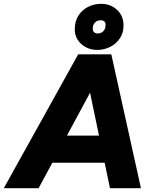

<svg xmlns="http://www.w3.org/2000/svg" viewBox="-54 -984 807 1004"><path d="M-34 0 355 -700H525L148 0ZM521 0 375 -700H528L683 0ZM118 -133 141 -275H602L579 -133ZM455 -723Q406 -723 371.5 -753.5Q337 -784 337 -831Q337 -873 356 -902.5Q375 -932 406.5 -948Q438 -964 475 -964Q524 -964 557.5 -933Q591 -902 592 -855Q593 -814 573 -784Q553 -754 521.5 -738.5Q490 -723 455 -723ZM457 -809Q475 -809 486.5 -821Q498 -833 498 -854Q498 -878 472 -878Q454 -878 442.5 -866Q431 -854 431 -833Q431 -822 438 -815.5Q445 -809 457 -809Z"/></svg>

Font: Figtree Light ExtraBold
Style: Italic
Weight: 800
Italic angle: -9.5°
Version: Version 2.001;gftools[0.9.30]